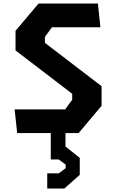

<svg xmlns="http://www.w3.org/2000/svg" viewBox="-20 -750 660 1082"><path d="M62.5 -133.6H347.2L386.9 -188V-221.5L67.5 -465.8V-576.3L197.1 -730H531.7L545.8 -596.4H272.8L233.1 -542V-508.5L552.5 -264.2V-153.7L422.9 0H76.7ZM246.2 226.7H310.8L350.1 197.9V177.4L310.8 148.7H266.2V-24H349V99.7L331.2 72.4H345.2L429.5 139.9V235.4L342.3 312.5H246.2Z"/></svg>

Font: Monaspace Krypton Var
Style: Regular
Weight: 400
Designer: Riley Cran and the Lettermatic Team
Version: Version 1.101 (Monaspace Krypton Var)